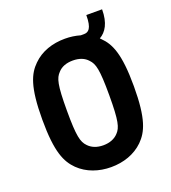

<svg xmlns="http://www.w3.org/2000/svg" viewBox="-144 -898 908 1018"><g transform="rotate(-20 309.5 -389.5)"><path d="M309 12C379 12 444 -10 491 -56C537 -102 568 -165 568 -350C568 -535 537 -599 491 -644L485 -650C522 -671 549 -713 549 -791H460C460 -714 439 -700 413 -700H396C368 -708 340 -712 310 -712C240 -712 175 -691 128 -644C82 -599 51 -535 51 -350C51 -165 82 -102 128 -56C175 -10 240 12 309 12ZM309 -111C273 -111 244 -123 225 -144C200 -170 190 -204 190 -350C190 -497 200 -530 225 -556C244 -578 273 -589 310 -589C346 -589 375 -578 394 -556C419 -530 429 -497 429 -350C429 -204 419 -170 394 -144C375 -123 346 -111 309 -111Z"/></g></svg>

Font: Finlandica SemiBold
Style: Regular
Weight: 600
Designer: Niklas Ekholm, Juho Hiilivirta, Jaakko Suomalainen
Foundry: Helsinki Type Studio
Version: Version 2.000;Glyphs 3.2 (3202)